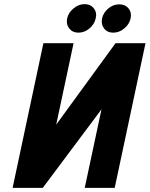

<svg xmlns="http://www.w3.org/2000/svg" viewBox="-20 -909 724 929"><path d="M389 -889Q361 -889 336 -868.5Q311 -848 305 -820Q299 -792 315 -771.5Q331 -751 359 -751Q389 -751 413 -771.5Q437 -792 443 -820Q450 -848 434 -868.5Q418 -889 389 -889ZM557 -888Q528 -888 504 -868Q480 -848 474 -820Q468 -792 483.5 -771.5Q499 -751 528 -751Q557 -751 581.5 -771.5Q606 -792 612 -820Q618 -848 602 -868Q586 -888 557 -888ZM190 -700 41 0H187L471 -380L390 0H535L684 -700H539L252 -306L336 -700Z"/></svg>

Font: Advent Pro ExtraBold
Style: Italic
Weight: 800
Italic angle: -12°
Version: Version 3.000